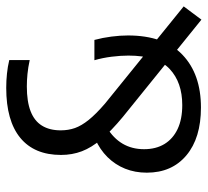

<svg xmlns="http://www.w3.org/2000/svg" viewBox="-45 -597 651 601"><g transform="rotate(-90 280.5 -296.5)"><path d="M519.5 8.5 215 -237.5Q171 -274 145 -304.8Q119 -335.5 107.5 -365.8Q96 -396 96 -431Q96 -514.5 149.5 -558.5Q203 -602.5 306 -602.5Q328.5 -602.5 350.5 -600.2Q372.5 -598 393 -593V-529Q370 -534 349.5 -536Q329 -538 310.5 -538Q263 -538 232.8 -526.2Q202.5 -514.5 187.8 -490.8Q173 -467 173 -432Q173 -408 180.2 -387.5Q187.5 -367 205.5 -344.5Q223.5 -322 256.5 -293.5L561 -47ZM244.5 7Q149 7 94.8 -38.5Q40.5 -84 40.5 -162.5Q40.5 -199.5 53 -230.5Q65.5 -261.5 89.2 -285.5Q113 -309.5 146 -324L182 -287.5Q148.5 -267.5 131.2 -238.2Q114 -209 114 -171Q114 -134 130.2 -107.2Q146.5 -80.5 177.2 -66Q208 -51.5 252 -51.5Q323 -51.5 365 -90.8Q407 -130 407 -220Q407 -244.5 403.5 -272.5Q400 -300.5 392.5 -326.5H456Q463 -300.5 466.5 -273Q470 -245.5 470 -221.5Q470 -108.5 409.5 -50.8Q349 7 244.5 7Z"/></g></svg>

Font: Encode Sans SC Condensed
Style: Regular
Weight: 400
Width: 3
Designer: Multiple Designers
Foundry: Impallari Type
Version: Version 3.002